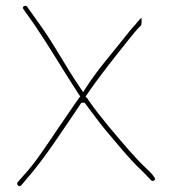

<svg xmlns="http://www.w3.org/2000/svg" viewBox="-20 -662 591 658"><path d="M39 -32C39 -28 43 -24 47 -24C48 -24 51 -25 53 -27L74 -52C135 -122 197 -219 253 -301C259 -311 258 -310 265 -310H270C294 -279 316 -247 341 -217C381 -170 424 -116 463 -80C475 -68 486 -57 497 -45C498 -44 500 -42 503 -42C509 -42 511 -46 511 -48C511 -51 510 -54 510 -54H509L502 -64C498 -69 488 -79 474 -92C459 -106 443 -124 422 -147C378 -198 324 -260 283 -319L282 -320V-322L273 -331L278 -338C323 -404 373 -466 420 -525C435 -544 448 -560 464 -576C465 -580 466 -591 465 -601C462 -599 457 -594 453 -589L444 -578C432 -566 421 -551 408 -535C364 -479 313 -422 273 -359L265 -346L257 -358C200 -441 169 -506 110 -587L73 -639C68 -646 54 -640 60 -631L97 -579C155 -493 195 -423 251 -337L255 -332C250 -324 246 -319 240 -311C219 -280 197 -248 175 -216C139 -163 101 -104 62 -62L40 -37C40 -37 39 -36 39 -32Z"/></svg>

Font: Stray Cat
Style: ExLt
Weight: 200
Version: Version 1.0